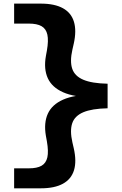

<svg xmlns="http://www.w3.org/2000/svg" viewBox="-20 -821 660 1041"><path d="M228.8 -517 234.2 -546.4Q243.8 -601.5 236.8 -633.2Q229.7 -665 205.3 -679Q181 -693.1 135.8 -693.1H56.6V-801.4H201Q275.9 -801.4 321 -776.5Q366.2 -751.7 380.9 -703Q395.6 -654.4 379.8 -583.8L372.5 -551.6Q358.1 -487.7 371.7 -448Q385.2 -408.4 431.6 -388.7Q478 -368.9 563.4 -367.1V-233.9Q478 -232.1 431.6 -212.3Q385.2 -192.6 371.7 -153Q358.1 -113.3 372.5 -49.4L379.8 -17.6Q396 53 381.3 101.6Q366.6 150.2 321.2 175.1Q275.9 200 201 200H56.6V91.7H135.8Q181 91.7 205.3 77.6Q229.7 63.6 236.8 31.8Q243.8 0.1 234.2 -55L228.8 -84.8Q216.8 -154.4 239.2 -204.2Q261.7 -253.9 322 -280.7Q382.3 -307.5 481.4 -307.5V-293.9Q382.3 -293.9 322 -320.8Q261.7 -347.6 239 -397.3Q216.4 -447.1 228.8 -517Z"/></svg>

Font: Monaspace Radon Var
Style: Regular
Weight: 400
Designer: Riley Cran and the Lettermatic Team
Version: Version 1.000 (Monaspace Radon Var)